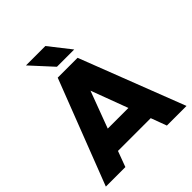

<svg xmlns="http://www.w3.org/2000/svg" viewBox="-237 -1053 1210 1210"><g transform="rotate(-45 367.5 -448.0)"><path d="M513 -105H221L182 0H8L279 -700H456L727 0H552ZM459 -250 367 -496 275 -250ZM192 -896H365L478 -752H324Z"/></g></svg>

Font: Oak Sans ExtraBold
Style: Regular
Weight: 800
Designer: Erik Kennedy, Walven
Foundry: Erik Kennedy, Walven
Version: Version 1.000